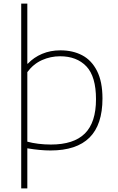

<svg xmlns="http://www.w3.org/2000/svg" viewBox="-20 -828 654 1068"><path d="M98 -808H132V-474H135Q168 -509 214.2 -528.5Q260.5 -548 316 -548Q385 -548 437.2 -520.5Q489.5 -493 519.8 -433.2Q550 -373.5 550 -280Q550 -134.5 478 -62.8Q406 9 261 9Q204 9 132 -3V220H98ZM514 -276Q514 -402.5 460.5 -458.8Q407 -515 314 -515Q261.5 -515 213.8 -493.8Q166 -472.5 132 -427V-40Q159 -32.5 193.5 -28.2Q228 -24 263 -24Q390.5 -24 452.2 -85.5Q514 -147 514 -276Z"/></svg>

Font: Encode Sans Expanded Thin
Style: Regular
Weight: 250
Width: 7
Designer: Multiple Designers
Foundry: Impallari Type
Version: Version 2.000